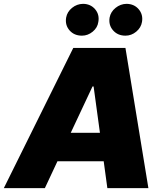

<svg xmlns="http://www.w3.org/2000/svg" viewBox="-54 -976 847 996"><path d="M178.7 0H-34.2L326.2 -727.5H596.7L715.8 0H502.9L483.9 -139.6H244.1ZM425.8 -527.3 313 -287.1H464.4L431.6 -527.3ZM371.1 -791Q330.6 -791 306.6 -818.6Q282.7 -846.2 289.1 -884.8Q294.4 -914.6 319.6 -935.1Q344.7 -955.6 377 -956.1Q416 -955.6 439.5 -928Q462.9 -900.4 456.1 -862.3Q452.1 -832.5 427 -811.8Q401.9 -791 371.1 -791ZM596.7 -791Q556.6 -791 532.5 -818.6Q508.3 -846.2 514.6 -884.8Q520 -914.6 545.4 -935.1Q570.8 -955.6 602.5 -956.1Q642.1 -955.6 665.5 -928Q689 -900.4 682.6 -862.3Q677.7 -832.5 652.8 -811.8Q627.9 -791 596.7 -791Z"/></svg>

Font: Inter Tight Black
Style: Italic
Weight: 900
Italic angle: -9.39999°
Designer: Rasmus Andersson
Foundry: rsms
Version: Version 3.004; ttfautohint (v1.8.4.7-5d5b)